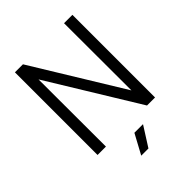

<svg xmlns="http://www.w3.org/2000/svg" viewBox="-246 -831 1150 1150"><g transform="rotate(-45 329.5 -256.0)"><path d="M502 -700 503 -130 154 -700H86V0H157L156 -570L505 0H573V-700ZM268 188H329L409 62H336Z"/></g></svg>

Font: Arthouse Owned
Style: Regular
Weight: 400
Designer: Jeremy Tribby
Foundry: Tribby Type
Version: Version 1.000;PS 001.000;hotconv 1.0.88;makeotf.lib2.5.64775